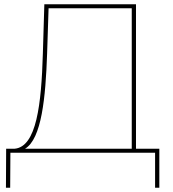

<svg xmlns="http://www.w3.org/2000/svg" viewBox="-20 -720 814 905"><path d="M8 165H28L29 0H711V165H731V-19H621V-700H189L182 -467C175 -228 152 -28 49 -19H9ZM98 -19C176 -65 195 -260 202 -466L209 -681H601V-19Z"/></svg>

Font: Chess Sans Thin
Style: Regular
Weight: 100
Designer: Wolf Bōese
Foundry: Wolf Bōese
Version: Version 7.223;Glyphs 3.3 (3306)